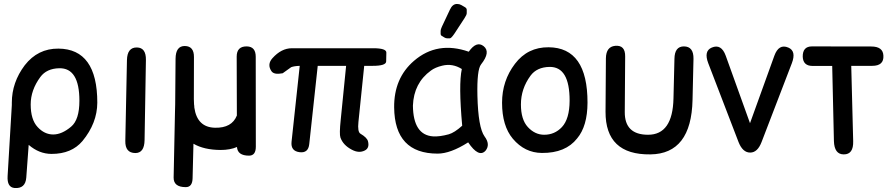

<svg xmlns="http://www.w3.org/2000/svg" viewBox="-20 -752 4530 974"><path d="M276.4 -505.4Q171.9 -506.3 105.5 -420.9Q40 -334 40 -231Q40 -225.1 40 -219.7Q39.6 -216.3 39.6 -212.4L18.6 141.1Q15.1 198.2 53.7 201.7Q108.9 206.1 113.3 148.9L125.5 -17.1Q178.7 28.8 241.7 28.8Q343.3 28.8 398.4 -36.6Q473.1 -127.4 473.6 -231Q473.6 -503.9 276.4 -505.4ZM280.3 -405.8Q382.8 -408.2 382.8 -240.7Q382.8 -144.5 340.8 -109.4Q293.9 -69.8 250 -69.8Q205.6 -69.8 170.9 -107.4Q135.7 -145 135.7 -222.2Q135.7 -294.9 184.6 -361.3Q216.3 -404.3 280.3 -405.8Z M674.8 -511.2Q625.5 -512.2 624 -447.3L615.7 -37.6Q614.3 23.9 666.5 24.4Q712.4 24.4 713.4 -41.5L720.2 -447.8Q721.2 -510.3 674.8 -511.2Z M1243.2 37.6Q1277.8 37.6 1277.8 -7.8L1277.3 -463.9Q1277.3 -515.6 1232.4 -516.6Q1180.7 -517.6 1180.7 -464.8L1181.6 -166Q1156.2 -102.1 1070.8 -104Q980 -106 965.8 -206.5Q965.8 -215.3 964.4 -222.2Q963.4 -234.9 963.4 -249L963.9 -462.4Q964.4 -518.1 917.5 -518.6Q871.1 -519 870.6 -453.6L868.7 -223.1Q867.7 -184.6 867.7 -184.6L860.8 148.9Q860.4 197.3 922.4 197.3Q956.1 197.3 957 151.9L961.4 -22.9Q1014.6 8.3 1099.1 8.8Q1147.5 8.8 1182.1 -6.3Q1185.1 37.6 1243.2 37.6Z M1356.9 -391.1Q1370.1 -371.6 1414.1 -380.4L1457 -411.1Q1471.7 -417 1500.5 -418L1459 -32.7Q1454.1 14.2 1499.5 20Q1543.9 25.9 1548.8 -21L1591.8 -418H1735.8L1708.5 -145Q1700.7 -71.8 1707 -54.2Q1720.7 -15.6 1764.6 7.3Q1800.8 26.9 1831.1 11.2Q1855.5 -1.5 1846.7 -35.6Q1841.8 -54.2 1808.6 -73.7Q1793 -83 1798.3 -133.3L1827.6 -418H1871.1Q1938.5 -418 1939 -440.4Q1939.5 -462.9 1939.9 -485.1Q1940.4 -507.3 1873 -507.3H1460.9Q1407.2 -507.3 1361.8 -456.5Q1334 -425.3 1356.9 -391.1Z M2200.2 27.3Q2265.1 27.3 2355 -29.8Q2408.7 49.8 2442.9 12.7Q2468.8 -19 2438 -60.1Q2405.8 -105 2401.9 -266.1Q2398.9 -398.4 2420.4 -425.3Q2470.7 -488.8 2433.1 -518.1Q2397.5 -545.9 2357.9 -489.7Q2198.7 -545.4 2080.1 -443.4Q1978 -355.5 1979.5 -207Q1981.9 27.3 2200.2 27.3ZM2256.8 -70.8Q2210.4 -58.1 2177.2 -60.1Q2076.2 -66.9 2074.7 -216.3Q2079.1 -331.1 2166 -394Q2187.5 -410.2 2223.6 -418.9Q2275.4 -431.6 2322.8 -401.9Q2305.7 -324.2 2324.7 -114.3Q2285.6 -79.1 2256.8 -70.8ZM2284.7 -580.6 2336.4 -659.7Q2347.7 -676.8 2347.7 -685.3Q2347.7 -693.8 2347.7 -702.1Q2347.7 -710.4 2338.4 -715.8Q2329.1 -721.2 2319.8 -726.6Q2310.5 -731.9 2298.3 -731.9Q2275.4 -731.9 2262.2 -702.6L2222.2 -617.7Q2215.3 -603 2215.3 -595.7Q2215.3 -588.4 2215.3 -580.8Q2215.3 -573.2 2221.9 -569.3Q2228.5 -565.4 2235.1 -561.5Q2241.7 -557.6 2248.5 -557.6Q2255.4 -557.6 2262.2 -557.6Q2269 -557.6 2284.7 -580.6Z M2767.1 -412.6Q2870.1 -414.6 2869.6 -240.7Q2869.1 -148.9 2830.6 -107.4Q2793.9 -68.4 2740.7 -68.4Q2693.8 -68.4 2657.7 -107.4Q2622.6 -145.5 2622.6 -222.2Q2622.6 -301.8 2671.4 -368.2Q2703.1 -411.1 2767.1 -412.6ZM2763.2 -512.2Q2656.7 -513.2 2592.3 -428.2Q2526.9 -342.3 2526.9 -231Q2526.9 -113.3 2581.5 -48.3Q2642.1 23.4 2729 23.9Q2849.1 24.9 2907.7 -49.8Q2960 -111.8 2960.4 -231Q2960.9 -510.7 2763.2 -512.2Z M3493.2 -245.6 3498 -453.6Q3499 -516.6 3449.2 -516.6Q3402.3 -516.6 3401.4 -453.6L3396.5 -252.9Q3392.6 -68.4 3267.6 -68.4Q3148.4 -68.4 3149.4 -184.1L3151.4 -465.3Q3152.3 -524.4 3100.6 -519.5Q3054.7 -515.1 3053.7 -456.5L3051.8 -185.5Q3050.8 34.2 3279.3 31.2Q3487.3 28.8 3493.2 -245.6Z M3590.8 -510.7Q3549.3 -493.2 3572.8 -431.6L3726.6 -31.2Q3747.6 22 3785.6 22Q3822.8 22 3843.3 -31.2L3997.1 -431.6Q4020.5 -493.2 3979 -510.7Q3930.7 -531.2 3908.2 -469.2L3784.7 -127L3661.6 -469.2Q3639.2 -531.2 3590.8 -510.7Z M4052.2 -463.9Q4054.2 -417.5 4102.1 -417.5H4201.7L4210.4 -36.6Q4212.4 31.2 4260.3 31.2Q4310.1 31.7 4308.1 -36.1L4298.3 -418Q4351.6 -418 4404.8 -418Q4464.4 -418 4461.4 -469.7Q4459.5 -516.1 4399.9 -516.1L4099.1 -516.6Q4051.3 -516.6 4052.2 -463.9Z"/></svg>

Font: Comic Relief
Style: Regular
Weight: 400
Designer: Jeff Davis
Foundry: Loudifier
Version: Version 1.200; ttfautohint (v1.8.4.7-5d5b)